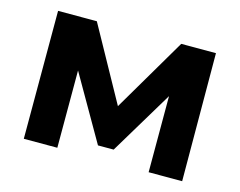

<svg xmlns="http://www.w3.org/2000/svg" viewBox="-80 -659 975 780"><g transform="rotate(15 407.5 -269.0)"><path d="M75 0V-538H238L410 -227L593 -538H739L741 0H600V-320L439 -52H373L216 -325V0Z"/></g></svg>

Font: Montserrat Z
Style: Bold
Weight: 700
Designer: Julieta Ulanovsky
Foundry: Julieta Ulanovsky
Version: Version 8.000